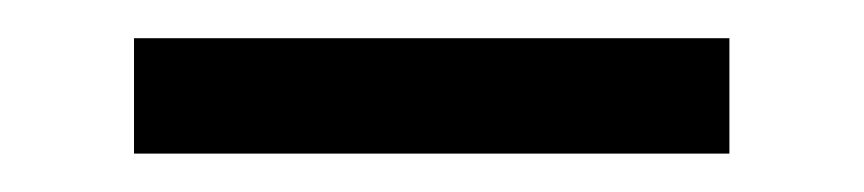

<svg xmlns="http://www.w3.org/2000/svg" viewBox="-20 -350 450 100"><path d="M49.8 -330.1H359.9V-270H49.8Z"/></svg>

Font: Amethysta
Style: Regular
Weight: 400
Designer: Konstantin Vinogradov, Alexei Vanyashin
Foundry: Cyreal (www.cyreal.org)
Version: Version 1.002